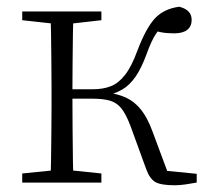

<svg xmlns="http://www.w3.org/2000/svg" viewBox="-20 -542 622 570"><path d="M46 0V-27L155 -38H175L281 -27V0ZM46 -482V-508H281V-482L175 -470H155ZM130 0Q131 -24 131.5 -64.5Q132 -105 132.5 -148.5Q133 -192 133 -226V-283Q133 -316 132.5 -359.5Q132 -403 131.5 -443.5Q131 -484 130 -508H198Q197 -484 196.5 -443Q196 -402 195.5 -356.5Q195 -311 195 -273V-254Q195 -206 195.5 -156.5Q196 -107 196.5 -65.5Q197 -24 198 0ZM414 -40 367 -169Q354 -203 340.5 -220Q327 -237 307 -243Q287 -249 256 -249H163V-277H255Q286 -277 309 -286Q332 -295 351.5 -320Q371 -345 388 -392Q414 -460 440.5 -488Q467 -516 512 -522Q549 -513 549 -483Q549 -464 536 -453.5Q523 -443 497 -443Q475 -443 459.5 -446Q444 -449 429 -453L474 -479Q455 -460 442 -440Q429 -420 415 -381Q400 -340 382.5 -314.5Q365 -289 342.5 -276Q320 -263 291 -257V-268Q329 -264 354.5 -252Q380 -240 399 -216Q418 -192 433 -151L484 -14L442 -38L564 -26V0Q548 3 530.5 5.5Q513 8 499 8Q457 8 440.5 -2Q424 -12 414 -40Z"/></svg>

Font: Noto Serif HK ExtraLight
Style: Regular
Weight: 200
Designer: Ryoko NISHIZUKA 西塚涼子 (kana & ideographs); Frank Grießhammer (Latin, Greek & Cyrillic); Wenlong ZHANG 张文龙 (bopomofo); San
Foundry: Adobe
Version: Version 2.002-H1;hotconv 1.1.0;makeotfexe 2.6.0